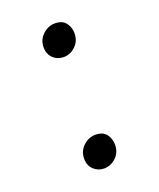

<svg xmlns="http://www.w3.org/2000/svg" viewBox="-107 -595 558 674"><g transform="rotate(-20 171.5 -258.0)"><path d="M167 -405Q144.5 -405 128.2 -420.2Q112 -435.5 112 -461Q112 -489.5 132.2 -508.2Q152.5 -527 177 -527Q205.5 -527 218.2 -510Q231 -493 231 -471Q231 -442 211.5 -423.5Q192 -405 167 -405ZM167 11Q144.5 11 128.2 -4.2Q112 -19.5 112 -45Q112 -73.5 132.2 -92.2Q152.5 -111 177 -111Q205.5 -111 218.2 -94Q231 -77 231 -55Q231 -26 211.5 -7.5Q192 11 167 11Z"/></g></svg>

Font: Merriweather 7pt Light
Style: Regular
Weight: 300
Designer: Eben Sorkin
Foundry: Eben Sorkin
Version: Version 2.200;gftools[0.9.31]